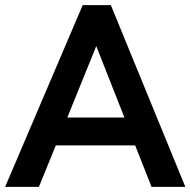

<svg xmlns="http://www.w3.org/2000/svg" viewBox="-30 -730 744 750"><path d="M-10 0 293 -710H403L694 0H562L498 -162H188L122 0ZM233 -271H456L346 -550Z"/></svg>

Font: Livvic SemiBold
Style: Regular
Weight: 600
Designer: Jacques Le Bailly, Baron von Fonthausen
Version: Version 1.001; ttfautohint (v1.8.2)